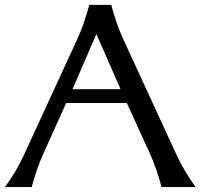

<svg xmlns="http://www.w3.org/2000/svg" viewBox="-20 -757 811 777"><path d="M0 0Q45.9 -63 75.2 -126.5L292.5 -598.1Q320.8 -659.7 341.3 -737.3H430.2Q450.7 -659.7 479 -598.1L696.3 -126.5Q724.6 -65.4 771.5 0H633.8Q613.3 -77.6 585 -139.2L493.2 -340.3H248L157.2 -139.2Q127 -72.3 108.4 0ZM273.4 -396H467.8L370.1 -619.1Z"/></svg>

Font: Classica
Style: Book
Weight: 400
Version: Version 1.001